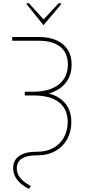

<svg xmlns="http://www.w3.org/2000/svg" viewBox="-20 -958 527 1196"><path d="M56.2 -727.5H223.1Q286.1 -727.5 331.5 -707.3Q377 -687 401.6 -648.7Q426.3 -610.4 426.3 -555.7Q426.3 -497.1 397.9 -453.9Q369.6 -410.6 315.9 -387Q262.2 -363.3 186 -363.3H134.3V-386.7H184.1Q290 -386.2 346.4 -431.9Q402.8 -477.5 402.8 -555.7Q402.8 -628.4 355.7 -666.3Q308.6 -704.1 223.1 -704.1H56.2ZM134.3 -386.7H189.9Q304.7 -386.2 364.5 -336.2Q424.3 -286.1 424.3 -198.2Q424.8 -140.1 399.4 -92.8Q374 -45.4 325.9 -17.8Q277.8 9.8 209.5 9.8H206.5Q145.5 9.8 115.5 30Q85.4 50.3 84.5 89.8Q84.5 114.7 96.2 135.3Q107.9 155.8 127.9 171.9Q147.9 188 172.4 201.2L160.6 218.8Q133.8 206.1 111.3 187.3Q88.9 168.5 75.4 143.6Q62 118.7 62 88.9Q62 39.6 99.6 13.4Q137.2 -12.7 206.5 -12.7H209.5Q270.5 -12.7 313.2 -36.9Q356 -61 378.7 -103Q401.4 -145 401.9 -197.3Q401.9 -276.4 348.9 -319.8Q295.9 -363.3 189 -363.3H134.3ZM160.6 -937.5 251.5 -836.9 345.2 -937.5H360.8V-931.6L252.4 -802.7H249.5L146 -931.6V-937.5Z"/></svg>

Font: Inter 20pt Thin
Style: Regular
Weight: 250
Version: Version 4.001;git-66647c0bb